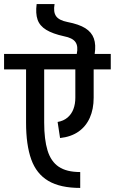

<svg xmlns="http://www.w3.org/2000/svg" viewBox="-45 -903 564 943"><path d="M349 20Q251 20 192.5 -14.5Q134 -49 108.5 -120Q83 -191 83 -301H172Q172 -218 188.5 -164Q205 -110 243.5 -84Q282 -58 349 -58ZM83 -301V-604H172V-301ZM325 -423V-605H415V-423ZM-25 -562V-638H499V-562ZM415 -423Q415 -367 396 -324.5Q377 -282 340.5 -256.5Q304 -231 250 -225L238 -304Q267 -309 286.5 -325.5Q306 -342 315.5 -367Q325 -392 325 -423ZM332 -638Q340 -676 325.5 -696.5Q311 -717 269 -725L286 -795Q343 -784 374 -764.5Q405 -745 416 -714Q427 -683 420 -638ZM269 -725Q214 -737 182 -756.5Q150 -776 139.5 -806.5Q129 -837 135 -883H223Q216 -844 230.5 -823.5Q245 -803 286 -795Z"/></svg>

Font: Akshar Light
Style: Regular
Weight: 400
Version: Version 1.100